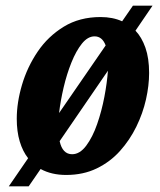

<svg xmlns="http://www.w3.org/2000/svg" viewBox="-20 -606 563 676"><path d="M11 50 79 -49Q60 -73 49.5 -108Q39 -143 39 -188Q39 -245 57.5 -307.5Q76 -370 112.5 -424Q149 -478 204.5 -512Q260 -546 334 -546Q377 -546 410 -531L448 -586H517L457 -498Q479 -475 492 -438Q505 -401 505 -349Q505 -305 494 -256Q483 -207 460 -160Q437 -113 402.5 -74.5Q368 -36 320.5 -13Q273 10 213 10Q161 10 123 -11L81 50ZM313 -478Q289 -478 268.5 -452.5Q248 -427 231.5 -386Q215 -345 204 -298Q193 -251 188 -208L352 -446Q340 -478 313 -478ZM234 -63Q261 -63 283.5 -93Q306 -123 322 -169Q338 -215 347.5 -265Q357 -315 360 -357L190 -109Q200 -63 234 -63Z"/></svg>

Font: Noto Serif ExtraCondensed ExtraBold
Style: Italic
Weight: 800
Width: 2
Italic angle: -12°
Designer: Monotype Design Team
Foundry: Monotype Imaging Inc.
Version: Version 2.013